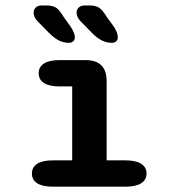

<svg xmlns="http://www.w3.org/2000/svg" viewBox="-20 -702 659 722"><path d="M179 0Q140 0 120 -12.8Q100 -25.5 100 -49.5Q100 -73.5 120 -86.2Q140 -99 179 -99H251.5V-377H204Q165.5 -377 145.5 -389.8Q125.5 -402.5 125.5 -426.5Q125.5 -450.5 145.5 -463.2Q165.5 -476 204 -476H301.5Q381 -476 381 -397V-99H452Q490.5 -99 510.8 -86.2Q531 -73.5 531 -49.5Q531 -25.5 510.8 -12.8Q490.5 0 452 0ZM239.5 -541Q219 -541 201.2 -550Q183.5 -559 163.5 -579L122.5 -621Q113.5 -629.5 110 -638Q106.5 -646.5 106.5 -654.5Q106.5 -666 114.5 -673.8Q122.5 -681.5 135.5 -681.5H153.5Q179 -681.5 191.8 -672.5Q204.5 -663.5 220 -637.5L245.5 -602Q261.5 -576.5 261.5 -562.5Q261.5 -552.5 255.5 -546.8Q249.5 -541 239.5 -541ZM401.5 -541Q381 -541 362.8 -550Q344.5 -559 325 -579L284 -621Q268 -637.5 268 -654.5Q268 -666 276.2 -673.8Q284.5 -681.5 298 -681.5H315.5Q340.5 -681.5 353.5 -672.5Q366.5 -663.5 382 -637.5L408 -602Q423 -578.5 423 -562.5Q423 -552.5 417 -546.8Q411 -541 401.5 -541Z"/></svg>

Font: Sono Monospace SemiBold
Style: Regular
Weight: 600
Designer: Tyler Finck
Foundry: Tyler Finck
Version: Version 2.112